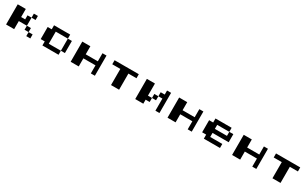

<svg xmlns="http://www.w3.org/2000/svg" viewBox="196 -1443 4108 2575"><g transform="rotate(30 2250.0 -156.0)"><path d="M62.5 -312.5H187.5V-187.5H250V-250H312.5V-125H187.5V0H62.5ZM312.5 -312.5H375V-250H312.5ZM312.5 -125H375V-62.5H312.5ZM375 -62.5H437.5V0H375Z M625 -312.5H875V-250H687.5V-62.5H875V0H625V-62.5H562.5V-250H625ZM875 -250H937.5V-62.5H875Z M1062.5 -312.5H1187.5V-187.5H1375V-312.5H1437.5V0H1375V-125H1187.5V0H1062.5Z M1562.5 -312.5H1937.5V-250H1812.5V0H1687.5V-250H1562.5Z M2062.5 -312.5H2187.5V-125H2250V-62.5H2187.5V0H2062.5ZM2375 -312.5H2437.5V0H2375V-187.5H2312.5V-250H2375ZM2250 -187.5H2312.5V-125H2250Z M2562.5 -312.5H2687.5V-187.5H2875V-312.5H2937.5V0H2875V-125H2687.5V0H2562.5Z M3125 -312.5H3375V-250H3187.5V-187.5H3375V-250H3437.5V-125H3187.5V-62.5H3375V0H3125V-62.5H3062.5V-250H3125Z M3562.5 -312.5H3687.5V-187.5H3875V-312.5H3937.5V0H3875V-125H3687.5V0H3562.5Z M4062.5 -312.5H4437.5V-250H4312.5V0H4187.5V-250H4062.5Z"/></g></svg>

Font: Half Eighties
Style: Regular
Weight: 400
Monospace: yes
Designer: Jayvee Enaguas (HarvettFox96)
Version: 20191127.01dev02